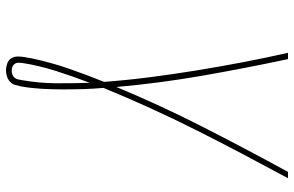

<svg xmlns="http://www.w3.org/2000/svg" viewBox="-190 -585 980 640"><g transform="rotate(90 300.0 -265.0)"><path d="M214 205Q203 205 192 201Q181 197 175 188.5Q169 180 168.5 168.5Q168 157 170 145Q171 138 172.5 131Q174 124 175 117Q188 56 208.5 -3.5Q229 -63 253 -122Q247 -200 237 -277.5Q227 -355 214.5 -431.5Q202 -508 187.5 -584Q173 -660 156 -735H177Q207 -594 232 -451.5Q257 -309 270 -163Q331 -310 403.5 -452Q476 -594 553 -735H574Q533 -659 493 -583Q453 -507 414.5 -430.5Q376 -354 340.5 -276Q305 -198 273 -120Q276 -86 277 -52Q278 -18 278 16.5Q278 51 276 86Q274 121 268 155Q266 165 263 175Q260 185 252 192Q244 199 234 202Q224 205 214 205ZM215 186Q221 186 227.5 184Q234 182 238.5 177Q243 172 244.5 165.5Q246 159 247 153Q257 96 257.5 39Q258 -18 256 -74Q235 -19 217 37Q199 93 190 150Q189 157 189 163.5Q189 170 192.5 175.5Q196 181 202 183.5Q208 186 215 186Z"/></g></svg>

Font: Iosevka Curly Thin Extended
Style: Italic
Weight: 100
Width: 7
Italic angle: -9°
Monospace: yes
Designer: Belleve Invis
Foundry: Belleve Invis
Version: Version 11.1.0; ttfautohint (v1.8.3)